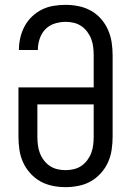

<svg xmlns="http://www.w3.org/2000/svg" viewBox="-20 -763 540 791"><path d="M250 8Q223 8 196 2.5Q169 -3 146 -16Q123 -29 104.5 -49.5Q86 -70 75 -94.5Q64 -119 60 -146Q56 -173 56 -200V-403H366V-535Q366 -552 364 -569Q362 -586 356 -602Q350 -618 339.5 -632Q329 -646 315 -655.5Q301 -665 284.5 -669Q268 -673 251 -673Q228 -673 205.5 -666Q183 -659 167 -642.5Q151 -626 143.5 -603.5Q136 -581 136 -558V-557H58V-559Q58 -584 64 -609Q70 -634 82 -656Q94 -678 112.5 -695.5Q131 -713 153.5 -724Q176 -735 201 -739Q226 -743 251 -743Q278 -743 304.5 -737.5Q331 -732 354.5 -719Q378 -706 396 -685.5Q414 -665 425 -640Q436 -615 440 -588.5Q444 -562 444 -535V-200Q444 -173 440 -146Q436 -119 425 -94.5Q414 -70 395.5 -49.5Q377 -29 354 -16Q331 -3 304 2.5Q277 8 250 8ZM250 -62Q267 -62 284 -66Q301 -70 315 -79.5Q329 -89 339.5 -103Q350 -117 356 -133Q362 -149 364 -166Q366 -183 366 -200V-333H134V-200Q134 -183 136 -166Q138 -149 144 -133Q150 -117 160.5 -103Q171 -89 185 -79.5Q199 -70 216 -66Q233 -62 250 -62Z"/></svg>

Font: Iosevka Fuck
Style: Regular
Weight: 400
Monospace: yes
Designer: Belleve Invis
Foundry: Belleve Invis
Version: Version 28.0.7; ttfautohint (v1.8.3)